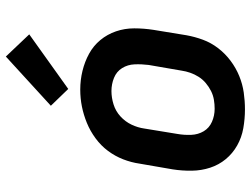

<svg xmlns="http://www.w3.org/2000/svg" viewBox="-118 -710 837 640"><g transform="rotate(-90 300.0 -390.5)"><path d="M255 8Q223 8 192 2.5Q161 -3 134.5 -18Q108 -33 89 -56Q70 -79 60.5 -108Q51 -137 50.5 -169Q50 -201 55 -233L74 -343Q78 -371 88.5 -398Q99 -425 116.5 -448.5Q134 -472 158.5 -490Q183 -508 210 -519Q237 -530 264.5 -535.5Q292 -541 321 -541Q353 -541 383.5 -533.5Q414 -526 440.5 -511.5Q467 -497 486 -474Q505 -451 515 -422Q525 -393 525 -361Q525 -329 520 -297L502 -187Q497 -159 487 -132Q477 -105 459 -81.5Q441 -58 417 -40Q393 -22 366 -11Q339 0 311 4Q283 8 255 8ZM257 -93Q272 -93 287 -95.5Q302 -98 316 -105Q330 -112 342.5 -122.5Q355 -133 363.5 -146.5Q372 -160 377 -174.5Q382 -189 384 -203L403 -313Q406 -337 405 -360Q404 -383 392.5 -401.5Q381 -420 360 -428.5Q339 -437 316 -437Q294 -437 271.5 -430Q249 -423 231.5 -407Q214 -391 204 -370Q194 -349 191 -327L173 -217Q169 -194 170 -171Q171 -148 182 -129.5Q193 -111 213.5 -102Q234 -93 257 -93ZM323 -581 267 -639 431 -789 505 -711Z"/></g></svg>

Font: Iosevka Curly Extended Oblique
Style: Bold
Weight: 700
Width: 7
Italic angle: -9°
Monospace: yes
Designer: Belleve Invis
Foundry: Belleve Invis
Version: Version 11.1.0; ttfautohint (v1.8.3)